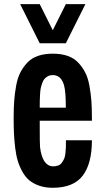

<svg xmlns="http://www.w3.org/2000/svg" viewBox="-20 -891 484 920"><path d="M295.4 -871.1H389.2L295.4 -683.6H170.4L76.7 -871.1H170.4L232.9 -746.1ZM170.4 -281.2Q170.4 -204.1 171.9 -185.5Q183.1 -96.7 232.9 -93.8Q248 -93.8 259.3 -98.1Q270.5 -102.5 277.3 -112.8Q284.2 -123 288.1 -132.1Q292 -141.1 293.7 -158.7Q295.4 -176.3 295.7 -187Q295.9 -197.8 295.9 -218.8H420.4Q420.4 -106.4 376 -48.8Q331.5 8.8 232.4 8.8Q196.8 8.8 168.5 -1Q140.1 -10.7 120.8 -26.6Q101.6 -42.5 87.4 -68.1Q73.2 -93.8 65.2 -120.1Q57.1 -146.5 52.7 -183.3Q48.3 -220.2 46.9 -252.4Q45.4 -284.7 45.4 -327.1Q45.4 -373.5 48.1 -409.2Q50.8 -444.8 57.6 -481.7Q64.5 -518.6 77.9 -544.4Q91.3 -570.3 111.6 -591.6Q131.8 -612.8 162.4 -623.3Q192.9 -633.8 232.9 -633.8Q272.9 -633.8 303.5 -623.3Q334 -612.8 354.2 -591.6Q374.5 -570.3 387.9 -544.4Q401.4 -518.6 408.2 -481.7Q415 -444.8 417.7 -409.2Q420.4 -373.5 420.4 -327.1V-312.5H170.4ZM295.4 -375Q295.4 -451.2 287.1 -481.4Q273.4 -531.2 232.9 -531.2Q219.7 -531.2 209.7 -525.9Q199.7 -520.5 193.1 -512.9Q186.5 -505.4 181.9 -491.7Q177.2 -478 175 -467.3Q172.9 -456.5 171.9 -438Q170.9 -419.4 170.7 -409.4Q170.4 -399.4 170.4 -380.4Q170.4 -377 170.4 -375Z"/></svg>

Font: OswaldRegular
Style: Regular
Weight: 400
Designer: vernon adams
Foundry: vernon adams
Version: Version 1.000